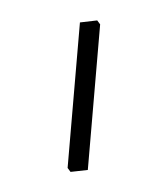

<svg xmlns="http://www.w3.org/2000/svg" viewBox="-20 -655 165 190"><path d="M66.9 -486.8 49.8 -484.9 46.9 -488.8 59.1 -632.8 76.2 -634.8 79.1 -630.9Z"/></svg>

Font: Datalegreya
Style: Dot
Weight: 700
Designer: Figs Lab
Foundry: Figs Lab
Version: Version 1.002;PS 001.002;hotconv 1.0.70;makeotf.lib2.5.58329